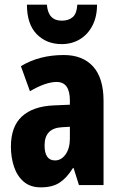

<svg xmlns="http://www.w3.org/2000/svg" viewBox="-20 -797 518 827"><path d="M255 -560Q336 -560 381 -510.5Q426 -461 426 -362V0H320L297 -73H294Q268 -31 237 -10.5Q206 10 156 10Q110 10 81.5 -15Q53 -40 40 -80Q27 -120 27 -165Q27 -252 74.5 -295.5Q122 -339 211 -343L281 -346V-364Q281 -444 224 -444Q177 -444 109 -404L70 -512Q149 -560 255 -560ZM247 -249Q172 -245 172 -171Q172 -106 217 -106Q244 -106 262.5 -132Q281 -158 281 -201V-251ZM398 -777Q398 -725 378 -686.5Q358 -648 323.5 -627.5Q289 -607 246 -607Q180 -607 138 -650Q96 -693 96 -777H182Q187 -708 246 -708Q276 -708 293.5 -723.5Q311 -739 313 -777Z"/></svg>

Font: Noto Sans Arabic ExtCond ExtBd
Style: Regular
Weight: 800
Width: 2
Designer: Monotype Design Team, Nadine Chahine, Nizar Qandah and Khaled Hosny
Foundry: Monotype Imaging Inc.
Version: Version 2.012; ttfautohint (v1.8.4.7-5d5b)